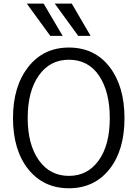

<svg xmlns="http://www.w3.org/2000/svg" viewBox="-20 -1008 749 1046"><path d="M50.8 0ZM126 -988.3H217.8L321.3 -812.5H253.9ZM278.3 -988.3H371.1L473.6 -812.5H406.2ZM50.8 -365.2Q50.8 -537.1 133.8 -643.1Q216.8 -749 355.5 -749Q495.1 -749 576.7 -643.6Q658.2 -538.1 658.2 -364.3Q658.2 -188.5 575.7 -85.4Q493.2 17.6 355.5 17.6Q216.8 17.6 133.8 -86.4Q50.8 -190.4 50.8 -365.2ZM130.9 -365.2Q130.9 -220.7 191.4 -135.3Q252 -49.8 355.5 -49.8Q457 -49.8 517.6 -133.8Q578.1 -217.8 578.1 -364.3Q578.1 -508.8 519.5 -595.7Q460.9 -682.6 355.5 -682.6Q252 -682.6 191.4 -596.7Q130.9 -510.7 130.9 -365.2Z"/></svg>

Font: Batunionen A1
Style: Regular
Weight: 400
Designer: HanYang I&C Co.,Ltd.
Foundry: HanYang I&C Co.,Ltd.
Version: Version 2.50; ttfautohint (v1.6)